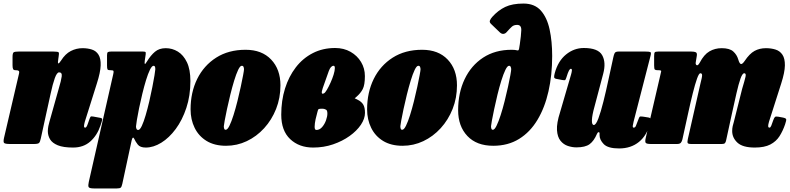

<svg xmlns="http://www.w3.org/2000/svg" viewBox="-41 -810 4442 1080"><path d="M64 -520H260Q285 -520 288.8 -515.5Q292.5 -511 288.5 -489L287.5 -483Q282.5 -454 287 -453.2Q291.5 -452.5 302.5 -469.5Q326 -507 357.2 -523Q388.5 -539 423 -539Q452.5 -539 476.2 -531.2Q500 -523.5 513.2 -502.2Q526.5 -481 525.2 -442.2Q524 -403.5 504 -341L436 -125Q434 -118.5 432.8 -111.2Q431.5 -104 431.5 -101Q431.5 -92 438 -92Q443.5 -92 447.8 -100.8Q452 -109.5 459 -131Q465 -148.5 468 -152.8Q471 -157 483 -154.5L524 -147Q535.5 -145 533.8 -136Q532 -127 524 -103.5Q505.5 -48.5 467 -14.2Q428.5 20 370 20Q315 20 284 7.2Q253 -5.5 240.5 -26.5Q228 -47.5 228 -73Q228.5 -87.5 231 -100.8Q233.5 -114 237 -125L289 -310Q303.5 -358 306.2 -380.5Q309 -403 291.5 -403Q279 -403 267.2 -370.2Q255.5 -337.5 243.8 -283.2Q232 -229 217.5 -163.5L188.5 -31Q184.5 -11.5 178.5 -5.8Q172.5 0 149 0H17Q-12 0 -17.8 -5.8Q-23.5 -11.5 -18.5 -34L65.5 -394Q69 -408 64.2 -411.5Q59.5 -415 49 -415H47Q36 -415 32.8 -421.2Q29.5 -427.5 29.5 -443V-489Q29.5 -511.5 36 -515.8Q42.5 -520 64 -520Z M584 -520H763Q773.5 -520 776.8 -517.8Q780 -515.5 778.5 -504L773.5 -470Q771.5 -454 773.5 -450.5Q775.5 -447 786.5 -465.5Q807 -499 830.8 -519Q854.5 -539 891.5 -539Q928 -539 959.5 -519.8Q991 -500.5 1010.5 -459.8Q1030 -419 1030 -354Q1030 -271.5 1007.2 -203Q984.5 -134.5 947.5 -84.5Q910.5 -34.5 866.2 -7.2Q822 20 779 20Q747 20 734 3.2Q721 -13.5 714.5 -28.5Q711 -36.5 707 -35.5Q703 -34.5 699.5 -20L647 224Q643.5 240.5 638.2 245.2Q633 250 616 250H488Q460.5 250 457.2 241.5Q454 233 458.5 213L596 -393Q599 -406 597.5 -410.5Q596 -415 583 -415H579Q566.5 -415 563.8 -419.8Q561 -424.5 561 -441V-499Q561 -513.5 565.8 -516.8Q570.5 -520 584 -520ZM724 -99Q724 -91 726.8 -85Q729.5 -79 736.5 -79Q746 -79 756.8 -102Q767.5 -125 778.2 -161.5Q789 -198 798.8 -240Q808.5 -282 816 -320.5Q823.5 -359 828 -386Q832.5 -413 832.5 -419Q833.5 -440 823 -440Q813.5 -440 802.5 -417.8Q791.5 -395.5 780.5 -359.5Q769.5 -323.5 759.5 -282.2Q749.5 -241 741.5 -202.2Q733.5 -163.5 729 -135.5Q724.5 -107.5 724 -99Z M1031 -195Q1031 -290 1068.2 -365.8Q1105.5 -441.5 1175 -485.8Q1244.5 -530 1340.5 -530Q1432 -530 1484.2 -475Q1536.5 -420 1536.5 -330Q1536.5 -259 1512 -197.2Q1487.5 -135.5 1444.8 -88.8Q1402 -42 1347 -16Q1292 10 1230.5 10Q1165.5 10 1121 -17.2Q1076.5 -44.5 1053.8 -91Q1031 -137.5 1031 -195ZM1218 -100Q1218 -92.5 1220 -86.2Q1222 -80 1228.5 -80Q1238.5 -80 1249.8 -103Q1261 -126 1272.5 -162.5Q1284 -199 1294.5 -241Q1305 -283 1313.2 -321.5Q1321.5 -360 1326.5 -387Q1331.5 -414 1331.5 -420Q1331.5 -427 1329 -433.5Q1326.5 -440 1319 -440Q1309.5 -440 1298.5 -416.8Q1287.5 -393.5 1276.2 -356.5Q1265 -319.5 1254.5 -277.2Q1244 -235 1235.8 -196.2Q1227.5 -157.5 1222.8 -131.2Q1218 -105 1218 -100Z M1541 -165Q1541 -244 1562.2 -312Q1583.5 -380 1623 -431.2Q1662.5 -482.5 1718.5 -511.2Q1774.5 -540 1844 -540Q1893 -540 1930.8 -518.5Q1968.5 -497 1990 -461.2Q2011.5 -425.5 2011.5 -382Q2011.5 -332.5 1999.5 -309Q1987.5 -285.5 1963.5 -265Q1953 -256 1954.2 -256.5Q1955.5 -257 1972.5 -248Q1993 -237.5 2002.5 -221.2Q2012 -205 2012 -175Q2012 -142.5 1989 -108.2Q1966 -74 1925.5 -45Q1885 -16 1832.5 2Q1780 20 1720.5 20Q1641.5 20 1591.2 -27.5Q1541 -75 1541 -165ZM1782 -285.5Q1788 -288.5 1798 -305.2Q1808 -322 1818.2 -344.8Q1828.5 -367.5 1835.5 -390Q1842.5 -412.5 1842.5 -427Q1842.5 -440 1835.5 -440Q1819.5 -440 1808.5 -410.5Q1797.5 -381 1774.5 -314.5Q1760.5 -273.5 1782 -285.5ZM1774.5 -198.5Q1770 -198.5 1765 -198.5Q1760 -198.5 1755.5 -197.5Q1749.5 -196.5 1748.2 -192.5Q1747 -188.5 1744.5 -180Q1739.5 -163 1734.2 -139.2Q1729 -115.5 1728.8 -97.2Q1728.5 -79 1738.5 -79Q1757 -79 1771 -95.2Q1785 -111.5 1792.8 -133.2Q1800.5 -155 1800.5 -171Q1800.5 -189 1793 -193Q1782.5 -198.5 1774.5 -198.5Z M2024 -195Q2024 -290 2061.2 -365.8Q2098.5 -441.5 2168 -485.8Q2237.5 -530 2333.5 -530Q2425 -530 2477.2 -475Q2529.5 -420 2529.5 -330Q2529.5 -259 2505 -197.2Q2480.5 -135.5 2437.8 -88.8Q2395 -42 2340 -16Q2285 10 2223.5 10Q2158.5 10 2114 -17.2Q2069.5 -44.5 2046.8 -91Q2024 -137.5 2024 -195ZM2211 -100Q2211 -92.5 2213 -86.2Q2215 -80 2221.5 -80Q2231.5 -80 2242.8 -103Q2254 -126 2265.5 -162.5Q2277 -199 2287.5 -241Q2298 -283 2306.2 -321.5Q2314.5 -360 2319.5 -387Q2324.5 -414 2324.5 -420Q2324.5 -427 2322 -433.5Q2319.5 -440 2312 -440Q2302.5 -440 2291.5 -416.8Q2280.5 -393.5 2269.2 -356.5Q2258 -319.5 2247.5 -277.2Q2237 -235 2228.8 -196.2Q2220.5 -157.5 2215.8 -131.2Q2211 -105 2211 -100Z M2536 -190Q2536 -287.5 2572.5 -364.5Q2609 -441.5 2676.5 -485.8Q2744 -530 2837 -530Q2857 -530 2869.5 -526.5Q2876.5 -524.5 2878.8 -535.8Q2881 -547 2883 -561.5Q2890 -608.5 2891.2 -639.2Q2892.5 -670 2868 -670Q2849.5 -670 2838.5 -660.2Q2827.5 -650.5 2809.5 -630Q2801.5 -620.5 2791 -619.5Q2780.5 -618.5 2770.5 -628L2720.5 -676Q2711 -685.5 2715 -695.2Q2719 -705 2727.5 -714.5Q2761 -752 2801 -771Q2841 -790 2903.5 -790Q2966 -790 3001 -750.8Q3036 -711.5 3050.5 -644.5Q3065 -577.5 3065 -495Q3065 -388 3044.2 -296.2Q3023.5 -204.5 2982.2 -135.8Q2941 -67 2878.8 -28.5Q2816.5 10 2733.5 10Q2640 10 2588 -45Q2536 -100 2536 -190ZM2721 -100Q2721 -93 2723 -86.5Q2725 -80 2731.5 -80Q2741 -80 2752.2 -103Q2763.5 -126 2775.2 -162.5Q2787 -199 2797.5 -241Q2808 -283 2816.5 -321.5Q2825 -360 2829.8 -387Q2834.5 -414 2834.5 -420Q2834.5 -427 2831.8 -433.5Q2829 -440 2822.5 -440Q2813 -440 2801.8 -416.8Q2790.5 -393.5 2779 -356.5Q2767.5 -319.5 2757.2 -277.2Q2747 -235 2738.8 -196.2Q2730.5 -157.5 2725.8 -131.2Q2721 -105 2721 -100Z M3079.5 -398.5Q3098 -467 3143 -503.5Q3188 -540 3243 -540Q3323.5 -540 3346.2 -499.5Q3369 -459 3352 -395L3303 -210Q3289.5 -162 3288.5 -134.5Q3287.5 -107 3299.5 -107Q3311 -107 3324.8 -143.5Q3338.5 -180 3353.2 -238.8Q3368 -297.5 3382 -364L3409 -488Q3412 -502.5 3416.5 -511.2Q3421 -520 3438 -520H3589Q3611 -520 3617 -517.2Q3623 -514.5 3618.5 -497L3523 -126Q3520 -115 3518.5 -103.5Q3517 -92 3523.5 -92Q3532 -92 3536 -102.2Q3540 -112.5 3549.5 -137Q3553.5 -148.5 3556.5 -152.5Q3559.5 -156.5 3575.5 -154L3604 -149.5Q3617 -148 3618.5 -140.8Q3620 -133.5 3616 -118Q3598.5 -48.5 3553.2 -11.8Q3508 25 3441.5 25Q3379 25 3355.2 0.8Q3331.5 -23.5 3331.5 -50V-60Q3331.5 -66.5 3326.2 -66.5Q3321 -66.5 3317 -57Q3300 -17 3275.5 1Q3251 19 3201 19Q3178 19 3153.5 11Q3129 3 3111.8 -18.2Q3094.5 -39.5 3092 -78.2Q3089.5 -117 3109.5 -179L3171 -390Q3174.5 -401.5 3175.8 -412.2Q3177 -423 3170 -423Q3165 -423 3159.5 -413.2Q3154 -403.5 3144.5 -373Q3142 -365 3139.2 -361Q3136.5 -357 3121.5 -360L3087.5 -366.5Q3076.5 -369 3076 -376.2Q3075.5 -383.5 3079.5 -398.5Z M3661.5 -520H3848Q3865 -520 3873 -516Q3881 -512 3878.5 -496L3872.5 -459Q3870.5 -448 3877.5 -443.5Q3884.5 -439 3895 -457.5Q3919 -503.5 3949.8 -521.2Q3980.5 -539 4018.5 -539Q4063 -539 4083.5 -520.5Q4104 -502 4111.5 -476Q4119 -450.5 4127.2 -449.8Q4135.5 -449 4148 -467.5Q4175 -508 4203.2 -523.5Q4231.5 -539 4267.5 -539Q4297 -539 4321.5 -531.2Q4346 -523.5 4360.2 -502.2Q4374.5 -481 4374 -442.2Q4373.5 -403.5 4353.5 -341L4284.5 -125Q4281.5 -115.5 4280.8 -109.8Q4280 -104 4280 -101Q4280 -92 4287.5 -92Q4293 -92 4297.5 -103.2Q4302 -114.5 4309 -135Q4314 -148.5 4318.5 -152.2Q4323 -156 4337 -153.5L4361.5 -149Q4379.5 -145.5 4381.2 -139.5Q4383 -133.5 4375 -110Q4362.5 -73.5 4343.8 -44Q4325 -14.5 4292 2.8Q4259 20 4204.5 20Q4137 20 4107.2 -7.5Q4077.5 -35 4077.5 -73Q4077.5 -87.5 4080.5 -100.8Q4083.5 -114 4087 -125L4133.5 -310Q4148 -358 4152.5 -378Q4157 -398 4145.5 -398Q4135 -398 4124.2 -367.8Q4113.5 -337.5 4101.8 -286Q4090 -234.5 4076 -170.5L4043.5 -21Q4041.5 -10.5 4037 -5.2Q4032.5 0 4019.5 0H3848.5Q3830 0 3827.2 -5.5Q3824.5 -11 3828 -27.5L3898.5 -338Q3909.5 -379.5 3908.2 -388.8Q3907 -398 3898.5 -398Q3890.5 -398 3879.8 -367.8Q3869 -337.5 3856 -285.8Q3843 -234 3829 -169.5L3797.5 -26Q3794.5 -13.5 3788.5 -6.8Q3782.5 0 3766.5 0H3621.5Q3595.5 0 3591 -6.8Q3586.5 -13.5 3591 -33L3673 -386Q3677 -403.5 3678.2 -409.2Q3679.5 -415 3663.5 -415H3658.5Q3646.5 -415 3642.5 -418.8Q3638.5 -422.5 3638.5 -442V-494Q3638.5 -510.5 3641.8 -515.2Q3645 -520 3661.5 -520Z"/></svg>

Font: Besley* Condensed Fatface
Style: Italic
Weight: 900
Width: 3
Italic angle: -13°
Designer: Owen Earl
Foundry: indestructible type*
Version: Version 3.000; ttfautohint (v1.8.3)